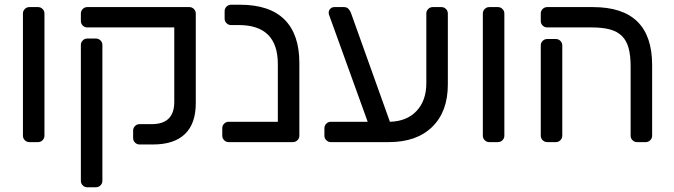

<svg xmlns="http://www.w3.org/2000/svg" viewBox="-20 -601 2850 812"><path d="M168 -27Q168 -16 160 -8Q152 0 141 0H104Q93 0 85 -8Q77 -16 77 -27V-544Q77 -555 85 -563Q93 -571 104 -571H141Q152 -571 160 -563Q168 -555 168 -544Z M781 -571Q792 -571 800 -563Q808 -555 808 -544V-165Q808 -78 762 -34Q716 10 627 10H570Q559 10 551 2Q543 -6 543 -17V-49Q543 -60 551 -68Q559 -76 570 -76H622Q717 -76 717 -170V-485H349Q338 -485 330 -493Q322 -501 322 -512V-544Q322 -555 330 -563Q338 -571 349 -571ZM386 -438Q397 -438 405 -430Q413 -422 413 -411V164Q413 175 405 183Q397 191 386 191H349Q338 191 330 183Q322 175 322 164V-411Q322 -422 330 -430Q338 -438 349 -438Z M995 -581Q1120 -581 1183 -518.5Q1246 -456 1246 -335V-27Q1246 -16 1238 -8Q1230 0 1219 0H947Q936 0 928 -8Q920 -16 920 -27V-59Q920 -70 928 -78Q936 -86 947 -86H1155V-330Q1155 -495 990 -495H957Q946 -495 938 -503Q930 -511 930 -522V-554Q930 -565 938 -573Q946 -581 957 -581Z M1352 -59Q1352 -70 1360 -78Q1368 -86 1379 -86H1535L1371 -540Q1370 -543 1370 -547Q1370 -557 1377 -564Q1384 -571 1394 -571H1435Q1447 -571 1454 -563Q1461 -555 1464 -547L1629 -86Q1701 -88 1742 -132Q1783 -176 1783 -249V-544Q1783 -555 1791 -563Q1799 -571 1810 -571H1847Q1858 -571 1866 -563Q1874 -555 1874 -544V-244Q1874 -129 1808 -64.5Q1742 0 1625 0H1379Q1368 0 1360 -8Q1352 -16 1352 -27V-59Z M2113 -27Q2113 -16 2105 -8Q2097 0 2086 0H2049Q2038 0 2030 -8Q2022 -16 2022 -27V-544Q2022 -555 2030 -563Q2038 -571 2049 -571H2086Q2097 -571 2105 -563Q2113 -555 2113 -544Z M2647 -321Q2647 -366 2638.5 -397.5Q2630 -429 2610.5 -448.5Q2591 -468 2559.5 -476.5Q2528 -485 2483 -485H2294Q2283 -485 2275 -493Q2267 -501 2267 -512V-544Q2267 -555 2275 -563Q2283 -571 2294 -571H2488Q2738 -571 2738 -326V-27Q2738 -16 2730 -8Q2722 0 2711 0H2674Q2663 0 2655 -8Q2647 -16 2647 -27ZM2358 -27Q2358 -16 2350 -8Q2342 0 2331 0H2294Q2283 0 2275 -8Q2267 -16 2267 -27V-409Q2267 -420 2275 -428Q2283 -436 2294 -436H2331Q2342 -436 2350 -428Q2358 -420 2358 -409Z"/></svg>

Font: Rubik
Style: Regular
Weight: 400
Designer: Hubert & Fischer
Foundry: Hubert & Fischer
Version: Version 1.002; ttfautohint (v1.6)